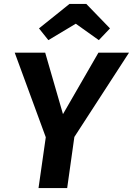

<svg xmlns="http://www.w3.org/2000/svg" viewBox="-20 -961 679 981"><path d="M227.1 -755.9 179.2 -815.9 335 -940.9H420.9L542 -815.9L484.9 -755.9L367.2 -839.8ZM639.2 -691.9 359.9 -261.2 323.2 0H176.8L213.9 -259.8L55.2 -691.9H210.9L301.8 -377.9L482.9 -691.9Z"/></svg>

Font: FiraGO SemiBold
Style: Italic
Weight: 600
Italic angle: -8°
Designer: bBox Type GmbH
Foundry: bBox Type GmbH
Version: Version 1.001;PS 001.001;hotconv 1.0.88;makeotf.lib2.5.64775